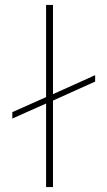

<svg xmlns="http://www.w3.org/2000/svg" viewBox="-20 -759 436 779"><path d="M167 -339 30 -278V-304L167 -365V-739H195V-377L366 -454V-428L195 -351V0H167Z"/></svg>

Font: Prompt Thin
Style: Regular
Weight: 250
Designer: Katatrad Team
Foundry: CadsonDemak
Version: Version 1.001